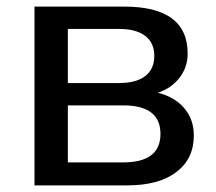

<svg xmlns="http://www.w3.org/2000/svg" viewBox="-20 -559 651 579"><path d="M84 0V-539.1H354.5Q545.9 -539.1 545.9 -397.5Q545.9 -356.4 521.5 -324.7Q497.1 -293 456.1 -279.3Q506.8 -266.6 535.6 -232.9Q564.5 -199.2 564.5 -150.4Q564.5 -80.1 511.7 -40Q459 0 364.3 0ZM184.6 -69.3H351.6Q463.9 -69.3 463.9 -155.3Q463.9 -241.2 351.6 -241.2H184.6ZM184.6 -308.6H339.8Q390.6 -308.6 418 -329.6Q445.3 -350.6 445.3 -390.6Q445.3 -429.7 418 -450.7Q390.6 -471.7 339.8 -471.7H184.6Z"/></svg>

Font: Min Sans Medium
Style: Regular
Weight: 500
Designer: Jinseong-Kim, NotoSansCJK, Nunito
Foundry: Jinseong-Kim
Version: Version 1.400;Glyphs 3.1.2 (3151)